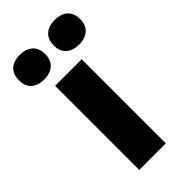

<svg xmlns="http://www.w3.org/2000/svg" viewBox="-263 -752 807 807"><g transform="rotate(-45 140.0 -348.5)"><path d="M49 -500V0H207V-500ZM-42 -622C-42 -579 -15 -551 36 -551C86 -551 114 -579 114 -622V-625C114 -669 86 -697 36 -697C-15 -697 -42 -669 -42 -625ZM165 -622C165 -579 193 -551 244 -551C293 -551 322 -579 322 -622V-625C322 -669 294 -697 244 -697C193 -697 165 -669 165 -625Z"/></g></svg>

Font: LT Wave Alt Black
Style: Regular
Weight: 900
Designer: Daniel Lyons
Version: Version 2.5 (Glyphs App)